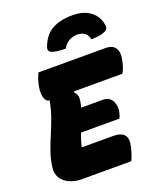

<svg xmlns="http://www.w3.org/2000/svg" viewBox="-170 -1062 976 1167"><g transform="rotate(-20 318.0 -478.0)"><path d="M334 -779Q303 -779 278 -782.5Q253 -786 239 -794Q222 -804 230 -827Q256 -898 308 -927Q360 -956 436 -956H443Q514 -956 558.5 -921Q603 -886 609 -827Q612 -805 591 -795Q572 -786 551.5 -783Q531 -780 500 -779Q494 -807 477.5 -820.5Q461 -834 428 -836Q362 -833 334 -779ZM154 0Q112 0 77.5 -15Q43 -30 24.5 -58Q6 -86 10 -126Q16 -176 32 -222.5Q48 -269 68 -315.5Q88 -362 106 -411.5Q124 -461 134 -518Q117 -518 108 -535Q99 -552 98.5 -579Q98 -606 105 -635Q111 -658 116.5 -672.5Q122 -687 128 -700H562Q609 -700 626.5 -670Q644 -640 630 -586Q626 -566 619.5 -549Q613 -532 605 -518H292L289 -513Q306 -498 308.5 -478Q311 -458 303 -427Q301 -419 299 -410H439Q469 -410 486 -393.5Q503 -377 508 -351.5Q513 -326 506 -300Q503 -288 500.5 -281Q498 -274 495 -268H246Q238 -246 231 -224.5Q224 -203 220 -182H423Q473 -182 494 -158Q515 -134 501 -78Q495 -55 488.5 -35.5Q482 -16 474 0Z"/></g></svg>

Font: Recursive Mn Csl St Blk
Style: Italic
Weight: 900
Italic angle: -15°
Monospace: yes
Version: Version 1.079;hotconv 1.0.112;makeotfexe 2.5.65598; ttfautoh